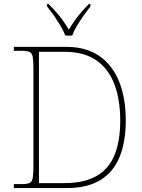

<svg xmlns="http://www.w3.org/2000/svg" viewBox="-20 -951 717 971"><path d="M50 0V-20H93Q118 -20 130 -26Q142 -32 145.5 -51Q149 -70 149 -108V-606Q149 -645 145.5 -663.5Q142 -682 130 -688Q118 -694 93 -694H50V-714H315Q415 -714 481.5 -668.5Q548 -623 582 -539.5Q616 -456 616 -342Q616 -233 584.5 -156.5Q553 -80 487 -40Q421 0 319 0ZM305 -25Q405 -25 467.5 -60.5Q530 -96 559 -166.5Q588 -237 588 -342Q588 -447 558.5 -525Q529 -603 467 -646Q405 -689 306 -689H177V-25ZM310 -771Q302 -794 286 -820.5Q270 -847 252 -873Q234 -899 218 -918V-931H225Q250 -906 267.5 -886Q285 -866 299 -846Q313 -826 328 -801Q343 -826 357 -846Q371 -866 388 -886Q405 -906 430 -931H437V-918Q422 -899 403.5 -873Q385 -847 369 -820.5Q353 -794 345 -771Z"/></svg>

Font: Noto Serif Armenian Thin
Style: Regular
Weight: 250
Version: Version 2.007